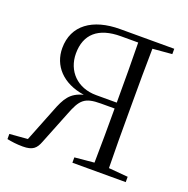

<svg xmlns="http://www.w3.org/2000/svg" viewBox="-130 -849 963 981"><g transform="rotate(20 351.5 -358.0)"><path d="M363 0H653V-29L548 -38C546 -136 546 -235 546 -335V-390C546 -490 546 -590 548 -687L653 -696V-725H359C210 -725 114 -657 114 -533C114 -439 179 -364 299 -346C230 -328 208 -291 179 -215L108 -36L10 -28V0C35 5 62 9 96 9C150 9 168 -9 183 -48L254 -226C287 -311 307 -334 397 -334H471C471 -230 471 -134 469 -39L363 -29ZM471 -366H359C256 -366 189 -436 189 -531C189 -635 252 -692 375 -692H469C471 -594 471 -493 471 -366Z"/></g></svg>

Font: Source Han Serif CN Light
Style: Regular
Weight: 300
Designer: Ryoko NISHIZUKA 西塚涼子 (kana & ideographs); Frank Grießhammer (Latin, Greek & Cyrillic); Wenlong ZHANG 张文龙 (bopomofo); San
Foundry: Adobe
Version: Version 2.003;hotconv 1.1.1;makeotfexe 2.6.0